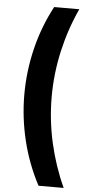

<svg xmlns="http://www.w3.org/2000/svg" viewBox="-64 -815 468 1049"><g transform="rotate(5 170.5 -290.0)"><path d="M189.3 -780Q129.3 -668 98.9 -543Q68.5 -418 68.5 -290Q68.5 -163 98.9 -38Q129.3 87 189.3 200H327.2Q275.2 87 246.8 -38Q218.5 -163 218.5 -290Q218.5 -418 246.8 -543Q275.2 -668 327.2 -780Z"/></g></svg>

Font: Jost* Book
Style: Regular
Weight: 400
Version: Version 3.000